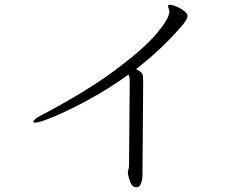

<svg xmlns="http://www.w3.org/2000/svg" viewBox="-20 -740 1040 814"><path d="M527 -35 530 -398Q530 -412 525 -424Q440 -363 356 -317.5Q272 -272 209.5 -246Q147 -220 130 -220Q123 -220 121 -222Q121 -222 121 -223Q121 -227 128 -234Q135 -241 147 -247Q342 -349 464 -439.5Q586 -530 640.5 -593.5Q695 -657 698 -688V-691Q698 -697 695 -704.5Q692 -712 692 -714Q692 -716 693 -717Q695 -720 701 -720Q708 -720 727 -712.5Q746 -705 760.5 -693.5Q775 -682 775 -672Q775 -661 758 -639Q675 -539 557 -447Q581 -434 584 -426Q587 -418 587 -391L584 4Q584 22 578 37Q572 52 564 53Q561 54 558 54Q541 54 533 33.5Q525 13 522 -4V-7Q522 -14 524.5 -22Q527 -30 527 -35Z"/></svg>

Font: JyunsaiKaai Light
Style: Regular
Weight: 300
Designer: Fontworks Inc.
Version: Version 0.030;April 7, 2024;FontCreator 14.0.0.2901 64-bit